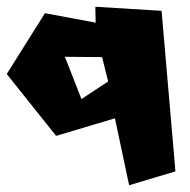

<svg xmlns="http://www.w3.org/2000/svg" viewBox="-20 -420 561 568"><path d="M172 -252 221 -127 300 -179 282 -251ZM0 -201 113 -381 263 -353 262 -400 458 -388 499 87 362 128 320 -70 146 -18Z"/></svg>

Font: Super Mario
Style: Regular
Weight: 400
Version: Version 1.0